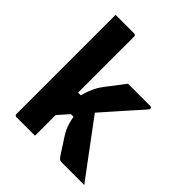

<svg xmlns="http://www.w3.org/2000/svg" viewBox="-206 -881 1011 1011"><g transform="rotate(45 300.0 -375.0)"><path d="M220 0Q195 0 173 0Q151 0 128.5 0Q106 0 81 0Q78 0 75.5 -1.5Q73 -3 71.5 -5Q70 -7 70 -11Q70 -91 70 -171Q70 -251 70 -331.5Q70 -412 70 -492Q70 -572 70 -652Q70 -679 70 -704Q70 -729 70 -750Q98 -750 121 -750Q144 -750 165.5 -750Q187 -750 209 -750Q213 -750 215 -748.5Q217 -747 218.5 -745Q220 -743 220 -739Q220 -647 220 -554.5Q220 -462 220 -369.5Q220 -277 220 -184.5Q220 -92 220 0ZM424 0Q411 0 405 -3Q399 -6 393 -15Q389 -20 383 -29.5Q377 -39 369.5 -50.5Q362 -62 353.5 -75.5Q345 -89 336 -102Q324 -120 316 -136.5Q308 -153 302.5 -172Q297 -191 293 -214H250L342 -329Q384 -273 424.5 -218Q465 -163 505.5 -109Q546 -55 587 0Q563 0 540.5 0Q518 0 490.5 0Q463 0 424 0ZM200 -321H240Q246 -343 252.5 -360.5Q259 -378 266.5 -393Q274 -408 283 -421.5Q292 -435 303 -449Q315 -464 325 -477Q335 -490 346.5 -505.5Q358 -521 373 -540H539Q542 -540 544.5 -539Q547 -538 548 -536Q549 -534 549 -531Q549 -528 548 -525.5Q547 -523 541 -516Q510 -481 480 -447.5Q450 -414 421 -381Q392 -348 364 -316.5Q336 -285 308 -253.5Q280 -222 253.5 -191.5Q227 -161 200 -131Z"/></g></svg>

Font: Recursive Monospace ExtraBold
Style: Regular
Weight: 800
Version: Version 1.047